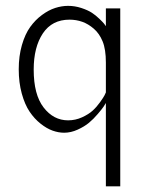

<svg xmlns="http://www.w3.org/2000/svg" viewBox="-20 -449 497 665"><path d="M215.8 -428.7Q239.3 -428.7 261.5 -421.4Q283.7 -414.1 297.1 -405.5Q310.5 -397 323.7 -384.3Q336.9 -371.6 340.1 -367.4Q343.3 -363.3 346.7 -358.4V-419.9H396.5V196.3H346.7V-92.3Q343.3 -86.4 338.6 -79.3Q334 -72.3 318.8 -54.4Q303.7 -36.6 288.1 -23.7Q272.5 -10.7 249 0Q225.6 10.7 202.1 10.7Q182.6 10.7 162.1 3.4Q141.6 -3.9 120.4 -20.8Q99.1 -37.6 82.5 -62.3Q65.9 -86.9 55.4 -125Q44.9 -163.1 44.9 -209Q44.9 -254.9 55.9 -293Q66.9 -331.1 84.7 -355.7Q102.5 -380.4 125.5 -397.2Q148.4 -414.1 171.1 -421.4Q193.8 -428.7 215.8 -428.7ZM215.8 -32.2Q241.2 -32.2 264.2 -42.7Q287.1 -53.2 301 -65.9Q314.9 -78.6 326.7 -95.2Q338.4 -111.8 341.8 -118.4Q345.2 -125 346.7 -128.9V-232.4Q346.7 -278.3 335.4 -305.7Q324.2 -333 304.9 -349.6Q285.6 -366.2 264.9 -373.5Q244.1 -380.9 220.7 -380.9Q160.2 -380.9 128.4 -333.3Q96.7 -285.6 96.7 -208Q96.7 -121.1 131.1 -76.7Q165.5 -32.2 215.8 -32.2Z"/></svg>

Font: Buda
Style: light
Weight: 400
Version: Version 1.002